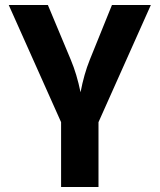

<svg xmlns="http://www.w3.org/2000/svg" viewBox="-20 -750 640 770"><path d="M225 0V-260L15 -730H172L264 -510Q288 -453 303 -380Q317 -453 340 -510L429 -730H585L375 -260V0Z"/></svg>

Font: JetBrains Mono Extra Bold
Style: Regular
Weight: 800
Monospace: yes
Designer: Philipp Nurullin, Konstantin Bulenkov
Foundry: JetBrains
Version: 2.002